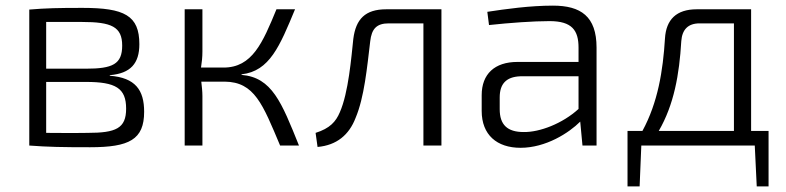

<svg xmlns="http://www.w3.org/2000/svg" viewBox="-20 -517 2793 682"><path d="M370 -250C444 -256 475 -292 475 -360C475 -462 422 -489 273 -489C187 -489 143 -488 84 -483V0C151 5 201 6 300 6C439 6 492 -21 492 -120C492 -197 461 -241 370 -248ZM144 -273V-439H271C376 -439 414 -422 414 -355C414 -289 380 -273 285 -273ZM144 -226H285C391 -226 428 -204 428 -131C428 -61 392 -45 291 -45C232 -44 180 -45 144 -45Z M838 -253C938 -264 974 -354 1028 -484H962C913 -365 876 -277 774 -277H694C697 -296 699 -314 699 -334V-484H636V0H699V-176C699 -192 697 -210 695 -227H778C884 -226 913 -147 975 0H1042C980 -154 946 -242 838 -251Z M1548 -484H1352C1277 -484 1244 -449 1235 -379C1228 -314 1218 -188 1187 -118C1173 -85 1152 -61 1101 -45L1108 5C1176 -1 1220 -38 1243 -98C1274 -171 1284 -278 1295 -370C1300 -415 1318 -434 1361 -434H1484V0H1548Z M1717 -428C1791 -436 1874 -442 1932 -442C2012 -442 2035 -409 2035 -348V-297H1818C1737 -297 1691 -254 1691 -179V-123C1691 -38 1745 8 1829 8C1919 8 2001 -45 2041 -85L2049 0H2099V-348C2099 -459 2043 -497 1944 -497C1862 -497 1777 -485 1711 -475ZM1755 -171C1755 -218 1777 -244 1828 -246H2035V-130C1978 -78 1897 -47 1840 -48C1782 -48 1755 -74 1755 -129Z M2710 -52H2648V-484H2455C2383 -484 2346 -448 2342 -380C2335 -266 2317 -153 2262 -52H2209V145H2252L2258 0H2661L2668 145H2710ZM2587 -434V-52H2320C2374 -145 2393 -252 2400 -371C2403 -412 2424 -434 2465 -434Z"/></svg>

Font: SnT
Style: Regular
Weight: 300
Designer: Natanael Gama
Version: Version 1.001;PS 001.001;hotconv 1.0.70;makeotf.lib2.5.58329